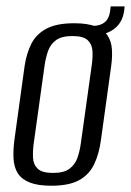

<svg xmlns="http://www.w3.org/2000/svg" viewBox="-20 -576 411 603"><path d="M141.3 7.3Q99.2 7.3 73.9 -2.6Q48.6 -12.5 36.4 -31.1Q24.3 -49.7 22.6 -76.6Q20.9 -103.6 25.4 -138L57.4 -369.4Q63.2 -407.7 78.1 -437.9Q93 -468 125 -485.5Q156.9 -503 213.3 -503Q255.3 -503 280.6 -492.8Q305.9 -482.6 317.8 -464.5Q329.6 -446.3 331.4 -422.2Q333.2 -398 329.3 -369.4L297.3 -138.2Q291.3 -92.4 275.5 -59.8Q259.7 -27.1 228.1 -9.9Q196.5 7.3 141.3 7.3ZM146.5 -32.9Q180.7 -32.9 198.2 -46Q215.8 -59.2 223.2 -80.5Q230.6 -101.7 233.7 -124.8L268.2 -371.6Q271.6 -395 270.4 -415.7Q269.3 -436.5 255.5 -449.7Q241.7 -462.8 207.5 -462.8Q173.3 -462.8 155.7 -449.7Q138.2 -436.5 130.9 -415.7Q123.7 -395 120.2 -371.6L85.8 -124.8Q82.7 -101.7 83.7 -80.5Q84.7 -59.2 98.5 -46Q112.3 -32.9 146.5 -32.9ZM257.3 -463.6 258.5 -494.7H270.9Q319.1 -494.7 325.6 -539.6L327.6 -556H371.4L370.1 -543.1Q364.7 -502.9 335.3 -482.9Q305.8 -462.9 257.3 -463.6Z"/></svg>

Font: Alumni Sans Thin
Style: Italic
Weight: 100
Italic angle: -8°
Designer: Robert E. Leuschke
Foundry: Robert E. Leuschke
Version: Version 1.016